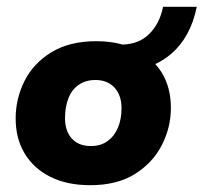

<svg xmlns="http://www.w3.org/2000/svg" viewBox="-20 -533 598 564"><path d="M245 11Q177 11 128 -13.5Q79 -38 52.5 -82Q26 -126 26 -185Q26 -243 52 -295Q78 -347 131 -379.5Q184 -412 263 -412Q305 -412 341 -402Q389 -404 418 -433Q449 -463 459 -513H558Q540 -424 483 -375Q461 -356 436 -345Q447 -333 455 -320Q482 -276 482 -216Q482 -159 455.5 -107Q429 -55 376.5 -22Q324 11 245 11ZM247 -104Q276 -104 296 -118.5Q316 -133 326.5 -158Q337 -183 337 -215Q337 -253 316.5 -275.5Q296 -298 260 -298Q232 -298 211.5 -284Q191 -270 181 -244.5Q171 -219 171 -186Q171 -148 191 -126Q211 -104 247 -104Z"/></svg>

Font: Rokkitt SemiBold ExtraBold
Style: Italic
Weight: 800
Italic angle: -9°
Version: Version 3.103